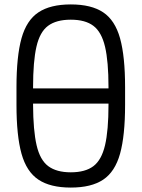

<svg xmlns="http://www.w3.org/2000/svg" viewBox="-20 -834 640 868"><path d="M92.5 -365.5V-434.5H507.5V-365.5ZM300 14Q207.5 14 153.8 -21.8Q100 -57.5 77.2 -139.2Q54.5 -221 54.5 -360V-440Q54.5 -579 77.2 -660.8Q100 -742.5 153.8 -778.2Q207.5 -814 300 -814Q393 -814 446.5 -778.2Q500 -742.5 522.8 -660.8Q545.5 -579 545.5 -440V-360Q545.5 -221 522.8 -139.2Q500 -57.5 446.5 -21.8Q393 14 300 14ZM300 -55Q365.5 -55 402.2 -82.8Q439 -110.5 454.8 -177.2Q470.5 -244 470.5 -360V-440Q470.5 -556.5 454.8 -623Q439 -689.5 402.2 -717.2Q365.5 -745 300 -745Q234.5 -745 197.2 -717.2Q160 -689.5 144.8 -623Q129.5 -556.5 129.5 -440V-360Q130 -244 145.5 -177.2Q161 -110.5 198.2 -82.8Q235.5 -55 300 -55Z"/></svg>

Font: Victor Mono Thin
Style: Regular
Weight: 100
Monospace: yes
Designer: Rune Bjørnerås
Version: Version 1.561;gftools[0.9.30]